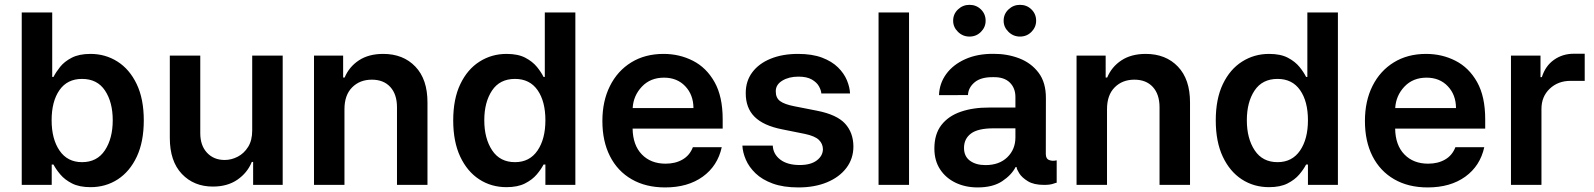

<svg xmlns="http://www.w3.org/2000/svg" viewBox="-20 -780 6725 810"><path d="M71.7 0V-727.3H200.3V-455.3H205.6Q215.6 -475.1 233.5 -497.7Q251.4 -520.2 282.5 -536.4Q313.6 -552.6 361.5 -552.6Q424.7 -552.6 475.7 -520.2Q526.6 -487.9 556.6 -425.4Q586.6 -362.9 586.6 -272Q586.6 -182.2 557.2 -119.3Q527.7 -56.5 476.9 -23.4Q426.1 9.6 361.9 9.6Q315 9.6 284.1 -6Q253.2 -21.7 234.6 -43.9Q215.9 -66.1 205.6 -85.9H198.2V0ZM197.8 -272.7Q197.8 -193.5 231.2 -144.7Q264.6 -95.9 326 -95.9Q389.6 -95.9 422.6 -146Q455.6 -196 455.6 -272.7Q455.6 -349.1 422.9 -398.1Q390.3 -447.1 326 -447.1Q263.8 -447.1 230.8 -399.7Q197.8 -352.3 197.8 -272.7Z M1044 -229.4V-545.5H1172.6V0H1047.9V-96.9H1042.3Q1023.8 -51.1 981.7 -22Q939.6 7.1 878.2 7.1Q797.9 7.1 747.2 -46.3Q696.4 -99.8 696.4 -198.2V-545.5H824.9V-218Q824.9 -166.2 853.3 -135.7Q881.7 -105.1 927.9 -105.1Q956.3 -105.1 983 -119Q1009.6 -132.8 1026.8 -160.3Q1044 -187.9 1044 -229.4Z M1433.2 -319.6V0H1304.7V-545.5H1427.6V-452.8H1433.9Q1452.8 -498.2 1494.1 -525.4Q1535.5 -552.6 1596.6 -552.6Q1681.1 -552.6 1732.4 -498.9Q1783.7 -445.3 1783.4 -347.3V0H1654.8V-327.4Q1654.8 -382.1 1626.6 -413Q1598.4 -443.9 1548.7 -443.9Q1497.9 -443.9 1465.6 -411.4Q1433.2 -378.9 1433.2 -319.6Z M2116.8 9.6Q2052.6 9.6 2001.8 -23.4Q1951 -56.5 1921.5 -119.3Q1892 -182.2 1892 -272Q1892 -362.9 1922.1 -425.4Q1952.1 -487.9 2003.2 -520.2Q2054.3 -552.6 2117.2 -552.6Q2165.5 -552.6 2196.2 -536.4Q2226.9 -520.2 2245.2 -497.7Q2263.5 -475.1 2273.1 -455.3H2278.4V-727.3H2407.3V0H2280.9V-85.9H2273.1Q2263.1 -66.1 2244.3 -43.9Q2225.5 -21.7 2194.6 -6Q2163.7 9.6 2116.8 9.6ZM2152.7 -95.9Q2214.1 -95.9 2247.5 -144.7Q2280.9 -193.5 2280.9 -272.7Q2280.9 -352.3 2247.9 -399.7Q2214.8 -447.1 2152.7 -447.1Q2088.4 -447.1 2055.8 -398.1Q2023.1 -349.1 2023.1 -272.7Q2023.1 -196 2056.1 -146Q2089.1 -95.9 2152.7 -95.9Z M2786.2 10.7Q2704.2 10.7 2644.7 -23.8Q2585.2 -58.2 2553.3 -121.1Q2521.3 -183.9 2521.3 -269.5Q2521.3 -353.7 2553.3 -417.4Q2585.2 -481.2 2643.3 -516.9Q2701.3 -552.6 2779.5 -552.6Q2846.6 -552.6 2903.4 -523.6Q2960.2 -494.7 2994.5 -433.8Q3028.8 -372.9 3028.8 -277V-237.6H2648.8Q2649.9 -167.6 2687.7 -128.6Q2725.5 -89.5 2788 -89.5Q2829.5 -89.5 2859.7 -107.1Q2889.9 -124.6 2903.1 -159.1H3024.9Q3007.5 -79.9 2944.6 -34.6Q2881.7 10.7 2786.2 10.7ZM2649.1 -324.2H2905.5Q2905.2 -380 2870.9 -416.2Q2836.6 -452.4 2781.2 -452.4Q2723.7 -452.4 2687.9 -414.4Q2652 -376.4 2649.1 -324.2Z M3566.1 -385.7H3445Q3444.2 -399.1 3435 -415.8Q3425.8 -432.5 3404.8 -444.6Q3383.9 -456.7 3348.4 -456.7Q3308.2 -456.7 3280.4 -439.8Q3252.5 -422.9 3252.8 -394.9Q3252.5 -367.2 3271 -353.5Q3289.4 -339.8 3331.3 -331.7L3426.8 -312.9Q3510.3 -296.5 3545.1 -258.5Q3579.9 -220.5 3580.3 -162.3Q3580.3 -110.8 3550.8 -71.7Q3521.3 -32.7 3469.1 -11Q3416.9 10.7 3348.4 10.7Q3284.4 10.7 3239.9 -5.7Q3195.3 -22 3167.6 -48.7Q3139.9 -75.3 3126.6 -106.2Q3113.3 -137.1 3111.9 -165.8H3240.1Q3241.8 -129.6 3271.8 -106.7Q3301.8 -83.8 3354 -83.8Q3400.2 -83.8 3425.8 -103.2Q3451.3 -122.5 3451.7 -150.6Q3451.3 -173.7 3434.5 -190Q3417.6 -206.3 3375 -215.2L3279.5 -234.4Q3200.6 -250 3163.2 -287.5Q3125.7 -324.9 3126.1 -387.8Q3126.1 -438.2 3153.8 -475.1Q3181.5 -512.1 3231.2 -532.3Q3280.9 -552.6 3346.6 -552.6Q3406.6 -552.6 3448.2 -536.8Q3489.7 -521 3515.3 -495.7Q3540.8 -470.5 3552.9 -441.4Q3565 -412.3 3566.1 -385.7Z M3815 -727.3V0H3686.4V-727.3Z M4104.4 10.7Q4052.6 10.7 4011.2 -9.2Q3969.8 -29.1 3945.8 -65.9Q3921.9 -102.6 3921.9 -153.4Q3921.9 -214.1 3951.3 -252.3Q3980.8 -290.5 4033.2 -308.6Q4085.6 -326.7 4154.1 -326.3H4263.8V-370.7Q4263.8 -408.7 4239.9 -432Q4215.9 -455.3 4170.8 -454.5Q4118.6 -455.3 4091.8 -432.9Q4065 -410.5 4063.6 -378.9L3941.4 -378.6Q3943.2 -428.6 3972.1 -468Q4001.1 -507.5 4052.2 -530.4Q4103.3 -553.3 4170.8 -552.9Q4228.7 -553.3 4279.3 -534.1Q4329.9 -514.9 4361.3 -473.5Q4392.8 -432.2 4392.4 -365.4L4392 -130.7Q4392 -110.1 4406.2 -104.8Q4420.5 -99.4 4435.7 -103.3H4437.9V-9.2Q4435.4 -9.2 4422.4 -4.6Q4409.4 0 4384.2 0Q4341.6 0 4316.4 -15.4Q4291.2 -30.9 4280 -48.8Q4268.8 -66.8 4268.8 -74.6V-75.3H4264.6Q4247.5 -41.9 4208.1 -15.6Q4168.7 10.7 4104.4 10.7ZM4137.4 -83.5Q4195.7 -83.5 4229.8 -116.8Q4263.8 -150.2 4263.8 -200.3V-238.6H4170.8Q4105.8 -238.6 4076.3 -216.6Q4046.9 -194.6 4046.9 -155.9Q4046.9 -120.4 4072.1 -101.9Q4097.3 -83.5 4137.4 -83.5ZM4070 -625.7Q4041.9 -625.7 4021.5 -645.6Q4001.1 -665.5 4001.1 -692.5Q4001.1 -720.9 4021.5 -740.2Q4041.9 -759.6 4070 -759.6Q4098.7 -759.6 4118.4 -740.2Q4138.1 -720.9 4138.1 -692.5Q4138.1 -665.5 4118.4 -645.6Q4098.7 -625.7 4070 -625.7ZM4283 -625.7Q4255 -625.7 4234.6 -645.6Q4214.1 -665.5 4214.1 -692.5Q4214.1 -720.9 4234.6 -740.2Q4255 -759.6 4283 -759.6Q4311.8 -759.6 4331.5 -740.2Q4351.2 -720.9 4351.2 -692.5Q4351.2 -665.5 4331.5 -645.6Q4311.8 -625.7 4283 -625.7Z M4650.2 -319.6V0H4521.7V-545.5H4644.5V-452.8H4650.9Q4669.7 -498.2 4711.1 -525.4Q4752.5 -552.6 4813.6 -552.6Q4898.1 -552.6 4949.4 -498.9Q5000.7 -445.3 5000.4 -347.3V0H4871.8V-327.4Q4871.8 -382.1 4843.6 -413Q4815.3 -443.9 4765.6 -443.9Q4714.8 -443.9 4682.5 -411.4Q4650.2 -378.9 4650.2 -319.6Z M5333.8 9.6Q5269.5 9.6 5218.8 -23.4Q5168 -56.5 5138.5 -119.3Q5109 -182.2 5109 -272Q5109 -362.9 5139 -425.4Q5169 -487.9 5220.2 -520.2Q5271.3 -552.6 5334.2 -552.6Q5382.5 -552.6 5413.2 -536.4Q5443.9 -520.2 5462.2 -497.7Q5480.5 -475.1 5490.1 -455.3H5495.4V-727.3H5624.3V0H5497.9V-85.9H5490.1Q5480.1 -66.1 5461.3 -43.9Q5442.5 -21.7 5411.6 -6Q5380.7 9.6 5333.8 9.6ZM5369.7 -95.9Q5431.1 -95.9 5464.5 -144.7Q5497.9 -193.5 5497.9 -272.7Q5497.9 -352.3 5464.8 -399.7Q5431.8 -447.1 5369.7 -447.1Q5305.4 -447.1 5272.7 -398.1Q5240.1 -349.1 5240.1 -272.7Q5240.1 -196 5273.1 -146Q5306.1 -95.9 5369.7 -95.9Z M6003.2 10.7Q5921.2 10.7 5861.7 -23.8Q5802.2 -58.2 5770.2 -121.1Q5738.3 -183.9 5738.3 -269.5Q5738.3 -353.7 5770.2 -417.4Q5802.2 -481.2 5860.3 -516.9Q5918.3 -552.6 5996.4 -552.6Q6063.6 -552.6 6120.4 -523.6Q6177.2 -494.7 6211.5 -433.8Q6245.7 -372.9 6245.7 -277V-237.6H5865.8Q5866.8 -167.6 5904.7 -128.6Q5942.5 -89.5 6005 -89.5Q6046.5 -89.5 6076.7 -107.1Q6106.9 -124.6 6120 -159.1H6241.8Q6224.4 -79.9 6161.6 -34.6Q6098.7 10.7 6003.2 10.7ZM5866.1 -324.2H6122.5Q6122.2 -380 6087.9 -416.2Q6053.6 -452.4 5998.2 -452.4Q5940.7 -452.4 5904.8 -414.4Q5869 -376.4 5866.1 -324.2Z M6354.4 0V-545.5H6479V-454.5H6484.7Q6499.6 -502.1 6536 -527.7Q6572.4 -553.3 6619.3 -553.3H6665.5V-438.9H6605.8Q6552.9 -438.9 6517.9 -405.7Q6483 -372.5 6483 -320.7V0Z"/></svg>

Font: Inter Zeller Semi Bold
Style: Regular
Weight: 600
Designer: Rasmus Andersson; Joe Bland
Foundry: zeller
Version: Version 3.015;git-dec3a8cb1